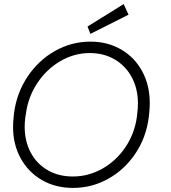

<svg xmlns="http://www.w3.org/2000/svg" viewBox="-20 -904 838 941"><path d="M44 -281Q44 -307 47 -332L49 -351Q62 -449 115.5 -529Q169 -609 250 -654.5Q331 -700 423 -700Q508 -700 574.5 -661Q641 -622 677.5 -553.5Q714 -485 714 -399Q714 -374 711 -347L709 -328Q696 -229 643 -150.5Q590 -72 510 -27.5Q430 17 338 17Q252 17 185.5 -21.5Q119 -60 81.5 -128Q44 -196 44 -281ZM651 -332 653 -351Q656 -375 656 -397Q656 -469 626 -525Q596 -581 542.5 -612.5Q489 -644 420 -644Q344 -644 276 -604.5Q208 -565 163 -497Q118 -429 107 -347L104 -328Q101 -306 101 -283Q101 -212 130.5 -156.5Q160 -101 213.5 -70Q267 -39 337 -39Q414 -39 482 -77.5Q550 -116 595 -183Q640 -250 651 -332ZM409 -774 586 -884 610 -832 423 -738Z"/></svg>

Font: Bellota
Style: Italic
Weight: 400
Italic angle: -7.5°
Designer: Kemie Guaida
Foundry: Kemie Guaida
Version: Version 4.001